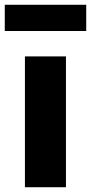

<svg xmlns="http://www.w3.org/2000/svg" viewBox="-61 -785 382 805"><path d="M43.5 0V-548.5H215.5V0ZM-41 -655V-765H300.5V-655Z"/></svg>

Font: Encode Sans Condensed ExtraBold
Style: Regular
Weight: 800
Width: 3
Designer: Multiple Designers
Foundry: Impallari Type
Version: Version 2.000